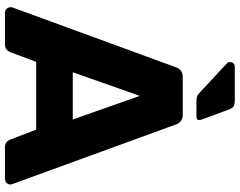

<svg xmlns="http://www.w3.org/2000/svg" viewBox="-114 -830 945 756"><g transform="rotate(90 358.0 -452.5)"><path d="M30 0Q22 0 15.5 -6.5Q9 -13 9 -21Q9 -23 9 -25.5Q9 -28 10 -30L245 -672Q248 -683 257.5 -691.5Q267 -700 284 -700H432Q449 -700 458.5 -691.5Q468 -683 471 -672L705 -30Q707 -24 707 -21Q707 -13 700.5 -6.5Q694 0 685 0H562Q546 0 539 -7.5Q532 -15 530 -21L491 -123H224L186 -21Q184 -15 177 -7.5Q170 0 153 0ZM265 -267H451L358 -531ZM381 -754Q367 -754 360 -756.5Q353 -759 345 -767L231 -873Q222 -881 226 -893Q230 -905 244 -905H373Q386 -905 395 -902.5Q404 -900 410 -886L449 -781Q453 -772 453 -763Q453 -754 439 -754Z"/></g></svg>

Font: Fz Rubik
Style: Bold
Weight: 700
Designer: Hubert and Fischer
Foundry: Hubert and Fischer
Version: Vit hóa bi FontZin.com